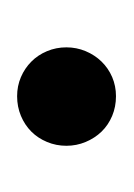

<svg xmlns="http://www.w3.org/2000/svg" viewBox="14 -438 154 221"><g transform="rotate(-90 90.5 -327.0)"><path d="M147 -327.1Q147 -315.4 142.6 -304.9Q138.2 -294.4 130.6 -286.6Q123 -278.8 112.8 -274.4Q102.5 -270 90.8 -270Q78.6 -270 68.1 -274.4Q57.6 -278.8 50 -286.6Q42.5 -294.4 38.1 -304.9Q33.7 -315.4 33.7 -327.1Q33.7 -338.9 38.1 -349.4Q42.5 -359.9 50 -367.4Q57.6 -375 68.1 -379.4Q78.6 -383.8 90.8 -383.8Q102.5 -383.8 112.8 -379.4Q123 -375 130.6 -367.4Q138.2 -359.9 142.6 -349.4Q147 -338.9 147 -327.1Z"/></g></svg>

Font: Doulos SIL Viet
Style: Regular
Weight: 400
Designer: Walt Agee, Victor Gaultney, Peter Martin, Debbi Hosken, Becca Hirsbrunner
Foundry: SIL International
Version: Version 5.000